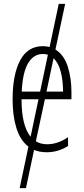

<svg xmlns="http://www.w3.org/2000/svg" viewBox="-20 -780 435 996"><path d="M202.6 -540.5Q220.7 -540.5 237.3 -536.1L284.7 -759.8H317.9L267.6 -522.9Q311.5 -496.1 331.1 -435.8Q350.6 -375.5 350.6 -303.7V-265.1H212.9L166 -46.9Q191.4 -31.7 224.6 -31.7Q279.8 -31.7 333 -68.4V-22.9Q309.1 -7.3 281.2 1.2Q253.4 9.8 221.2 9.8Q185.5 9.8 156.7 -2.4L114.7 195.8H82L127.4 -19.5Q85 -51.8 65.2 -115.2Q45.4 -178.7 45.4 -264.6Q45.4 -393.1 84.5 -466.8Q123.5 -540.5 202.6 -540.5ZM202.6 -500Q154.3 -500 125.7 -451.9Q97.2 -403.8 92.8 -304.7H188L228.5 -496.1Q216.3 -500 202.6 -500ZM307.1 -304.7Q307.1 -360.4 295.4 -406.7Q283.7 -453.1 257.8 -478L221.2 -304.7ZM91.8 -265.1Q91.8 -127.9 138.7 -70.8L179.7 -265.1Z"/></svg>

Font: Open Sans Condensed Light
Style: Regular
Weight: 300
Width: 3
Designer: Monotype Design Team
Foundry: Monotype Imaging Inc.
Version: Version 3.003; ttfautohint (v1.8.4)